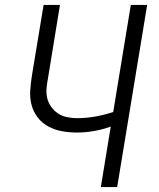

<svg xmlns="http://www.w3.org/2000/svg" viewBox="-20 -755 640 775"><path d="M387 0 427 -244Q393 -232 358.5 -226Q324 -220 290 -220Q259 -220 229.5 -225.5Q200 -231 175 -244.5Q150 -258 132.5 -280.5Q115 -303 107.5 -331Q100 -359 102 -389.5Q104 -420 109 -451L156 -735H222L174 -441Q170 -421 168 -400Q166 -379 170.5 -359.5Q175 -340 186.5 -324Q198 -308 213.5 -297.5Q229 -287 249 -282.5Q269 -278 290 -278Q327 -278 364 -284.5Q401 -291 437 -303L508 -735H574L453 0Z"/></svg>

Font: Iosevka Aile Light Oblique
Style: Regular
Weight: 300
Italic angle: -9°
Designer: Belleve Invis
Foundry: Belleve Invis
Version: Version 31.1.0; ttfautohint (v1.8.4)